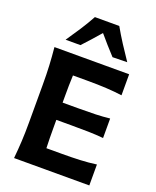

<svg xmlns="http://www.w3.org/2000/svg" viewBox="-189 -1177 1040 1283"><g transform="rotate(20 331.5 -535.0)"><path d="M72.3 0Q78.6 -64 81.8 -123.8Q85 -183.6 85 -257.8V-524.9Q85 -601.1 81.8 -662.4Q78.6 -723.6 72.3 -789.1H603.5V-639.6Q551.8 -646.5 492.7 -649.9Q433.6 -653.3 353.5 -653.3H253.4Q251.5 -616.2 251 -578.9Q250.5 -541.5 250.5 -498.5V-459H357.9Q431.2 -459 483.6 -460.7Q536.1 -462.4 585.4 -467.8V-329.1Q533.7 -334 481.2 -335.2Q428.7 -336.4 357.4 -336.4H250.5V-284.7Q250.5 -243.7 251 -207.5Q251.5 -171.4 252.9 -135.7H365.2Q432.1 -135.7 492.2 -138.4Q552.2 -141.1 607.4 -148.9V0ZM460 -858.4Q430.2 -890.6 401.4 -923.1Q372.6 -955.6 345.2 -988.3Q289.1 -922.9 231 -860.8H125.5Q161.6 -913.1 195.6 -965.6Q229.5 -1018.1 257.8 -1069.8H431.2Q460.4 -1018.1 494.4 -965.3Q528.3 -912.6 564 -860.4Z"/></g></svg>

Font: Pinar-DS2-FD Bold
Style: Regular
Weight: 700
Designer: Amin Abedi
Version: Version 3.000